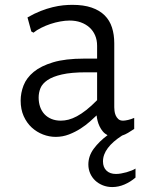

<svg xmlns="http://www.w3.org/2000/svg" viewBox="-20 -547 600 781"><path d="M373 -77.6Q362.8 -67.9 346.2 -53Q329.6 -38.1 308.1 -24.2Q286.6 -10.3 260.7 -0.2Q234.9 9.8 206.5 9.8Q180.2 9.8 154.8 0Q129.4 -9.8 109.1 -28.3Q88.9 -46.9 76.4 -74.5Q64 -102.1 64 -137.7Q64 -168.9 75.9 -199.7Q87.9 -230.5 117.2 -254.6Q146.5 -278.8 196.3 -293.7Q246.1 -308.6 322.3 -308.6H375V-360.8Q375 -384.3 366.9 -403.1Q358.9 -421.9 344 -435.3Q329.1 -448.7 308.6 -456.1Q288.1 -463.4 263.2 -463.4Q245.6 -463.4 225.3 -459.7Q205.1 -456.1 185.3 -449.5Q165.5 -442.9 147.5 -433.8Q129.4 -424.8 116.2 -414.1L107.4 -418.9L91.8 -476.1Q119.6 -492.2 145.3 -502.2Q170.9 -512.2 194.1 -517.8Q217.3 -523.4 237.3 -525.4Q257.3 -527.3 274.4 -527.3Q320.3 -527.3 352.8 -516.1Q385.3 -504.9 405.8 -484.4Q426.3 -463.9 435.5 -435.1Q444.8 -406.2 444.8 -371.1V-110.4Q444.8 -105 445.8 -95.9Q446.8 -86.9 450.4 -78.1Q454.1 -69.3 461.2 -62.7Q468.3 -56.2 480.5 -56.2Q488.3 -56.2 501 -59.1Q513.7 -62 525.9 -67.4V-22.5Q512.7 -13.7 500.7 -6.6Q488.8 0.5 476.6 4.4Q438.5 28.8 418.7 55.2Q398.9 81.5 398.9 109.4Q398.9 133.3 413.1 147Q427.2 160.6 451.7 160.6Q460.9 160.6 472.4 158.7Q483.9 156.7 494.9 153.6Q505.9 150.4 515.6 146.5Q525.4 142.6 531.2 138.7V175.3Q510.7 192.9 486.3 203.4Q461.9 213.9 436.5 213.9Q416 213.9 398.2 206.8Q380.4 199.7 367.2 187.3Q354 174.8 346.7 158Q339.4 141.1 339.4 122.1Q339.4 87.4 361.6 57.6Q383.8 27.8 417.5 2.9Q406.2 -2.9 398.4 -12.2Q390.6 -21.5 385.3 -32.5Q379.9 -43.5 377 -55.2Q374 -66.9 373 -77.6ZM375 -252.9H331.5Q270 -252.9 231.9 -244.1Q193.8 -235.4 172.9 -220.9Q151.9 -206.5 144.5 -188.2Q137.2 -169.9 137.2 -150.4Q137.2 -129.4 143.3 -112.1Q149.4 -94.7 161.1 -82.3Q172.9 -69.8 189.7 -63Q206.5 -56.2 227.5 -56.2Q242.7 -56.2 258.8 -60.3Q274.9 -64.5 292.7 -74Q310.5 -83.5 331.1 -99.6Q351.6 -115.7 375 -139.6Z"/></svg>

Font: Proza Libre
Style: Light
Weight: 300
Designer: Jasper de Waard
Foundry: Jasper de Waard
Version: Version 1.000; ttfautohint (v1.4.1.8-43bc)